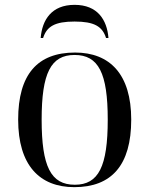

<svg xmlns="http://www.w3.org/2000/svg" viewBox="-20 -763 617 793"><path d="M148 -606H158C173 -654 207 -674 288 -674C369 -674 403 -654 418 -606H428C422 -681 383 -743 288 -743C193 -743 154 -681 148 -606ZM287 10C441 10 522 -81 522 -269C522 -456 434 -546 290 -546C135 -546 55 -456 55 -269C55 -81 143 10 287 10ZM289 0C190 0 152 -75 152 -269C152 -461 190 -536 288 -536C387 -536 425 -461 425 -269C425 -75 387 0 289 0Z"/></svg>

Font: Noto Serif Display
Style: Regular
Weight: 400
Designer: Monotype Design Team
Foundry: Monotype Imaging Inc.
Version: Version 2.009